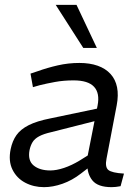

<svg xmlns="http://www.w3.org/2000/svg" viewBox="-20 -766 579 793"><path d="M478 3Q468 5 458.5 6Q449 7 441 7Q384 7 361.5 -21Q339 -49 341 -91L339 -107L383 -330Q393 -381 368.5 -407.5Q344 -434 284 -434Q243 -434 207.5 -427.5Q172 -421 144 -414L116 -406L106 -462L136 -472Q175 -486 218.5 -496Q262 -506 308 -506Q351 -506 383.5 -494.5Q416 -483 436.5 -460.5Q457 -438 463.5 -405.5Q470 -373 462 -331L420 -111Q413 -76 427.5 -64Q442 -52 492 -49ZM162 7Q119 7 84 -11.5Q49 -30 31.5 -65.5Q14 -101 24 -150Q31 -184 48 -208Q65 -232 98.5 -249Q132 -266 188 -277L403 -322L392 -271L191 -220Q160 -213 141.5 -203Q123 -193 114.5 -179Q106 -165 102 -146Q94 -103 119 -82.5Q144 -62 188 -62Q213 -62 244.5 -72.5Q276 -83 309 -103L365 -138L370 -92L314 -49Q278 -21 238 -7Q198 7 162 7ZM324 -568 210 -746H296L380 -568Z"/></svg>

Font: REM Light
Style: Italic
Weight: 300
Italic angle: -11°
Designer: Octavio Pardo
Foundry: Ashler Design
Version: Version 1.005;gftools[0.9.28]